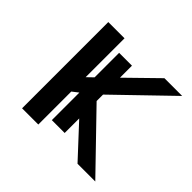

<svg xmlns="http://www.w3.org/2000/svg" viewBox="-129 -657 803 803"><g transform="rotate(45 273.0 -255.0)"><path d="M289 -139 418 0H523L289 -242V-280L527 -510H422L289 -380V-451H213V-306L186 -280V-510H90V0H186V-195L213 -216V-53H289Z"/></g></svg>

Font: LXGW Marker Gothic
Style: Regular
Weight: 400
Version: Version 1.001